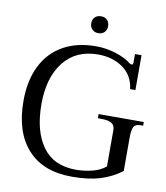

<svg xmlns="http://www.w3.org/2000/svg" viewBox="-95 -953 902 1042"><g transform="rotate(10 356.5 -432.5)"><path d="M331 -828Q331 -849 343.5 -862Q356 -875 378 -875Q399 -875 411.5 -862Q424 -849 424 -828Q424 -808 411.5 -795Q399 -782 378 -782Q357 -782 344 -795Q331 -808 331 -828ZM42 -350Q42 -462 82 -543Q122 -624 198 -667Q274 -710 380 -710Q435 -710 488.5 -693Q542 -676 573 -651Q581 -646 584 -646Q590 -646 592 -649.5Q594 -653 594 -661V-705H630V-513H601Q592 -587 535.5 -627.5Q479 -668 398 -668Q276 -668 208.5 -582Q141 -496 141 -350Q141 -201 202.5 -116Q264 -31 386 -31Q429 -31 474 -41.5Q519 -52 550 -78V-277Q550 -304 532 -315.5Q514 -327 474 -327H456V-350H705V-330H693Q663 -330 653.5 -313.5Q644 -297 644 -249V-69Q590 -29 526.5 -9.5Q463 10 371 10Q212 10 127 -84.5Q42 -179 42 -350Z"/></g></svg>

Font: TavirajRegular
Style: Regular
Weight: 400
Designer: Katatrad Team
Foundry: CadsonDemak
Version: Version 1.001